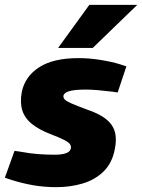

<svg xmlns="http://www.w3.org/2000/svg" viewBox="-28 -765 587 793"><path d="M205 8Q154 8 108.5 0Q63 -8 19 -22L-8 -31L32 -142L59 -138Q96 -131 130.5 -128.5Q165 -126 198 -126Q228 -126 245.5 -132.5Q263 -139 265 -154Q266 -162 261 -169.5Q256 -177 239 -186Q222 -195 186 -209Q135 -228 104.5 -252.5Q74 -277 64 -309.5Q54 -342 62 -385Q75 -449 133.5 -487Q192 -525 296 -525Q340 -525 387 -517.5Q434 -510 466 -500L494 -491L458 -383L439 -386Q406 -390 378 -392.5Q350 -395 326 -395Q280 -395 258 -388.5Q236 -382 234 -369Q233 -361 239.5 -354Q246 -347 266.5 -338Q287 -329 330 -313Q381 -296 409 -274Q437 -252 446 -221.5Q455 -191 446 -148Q435 -91 399.5 -56.5Q364 -22 313 -7Q262 8 205 8ZM212 -567 341 -745H539L355 -567Z"/></svg>

Font: REM
Style: Bold Italic
Weight: 700
Italic angle: -11°
Designer: Octavio Pardo
Foundry: Ashler Design
Version: Version 1.005;gftools[0.9.28]